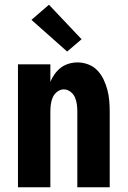

<svg xmlns="http://www.w3.org/2000/svg" viewBox="-20 -792 540 812"><path d="M56 0V-520H193V-446Q200 -463 211 -478.5Q222 -494 237 -505.5Q252 -517 270.5 -522.5Q289 -528 308 -528Q331 -528 353.5 -519.5Q376 -511 392 -494Q408 -477 418 -456Q428 -435 434 -412.5Q440 -390 442 -366.5Q444 -343 444 -320V0H307V-320Q307 -335 305 -350.5Q303 -366 297 -380Q291 -394 278 -404Q265 -414 250 -414Q235 -414 222 -404Q209 -394 203 -380Q197 -366 195 -350.5Q193 -335 193 -320V0ZM264 -574 113 -708 187 -772 325 -626Z"/></svg>

Font: Iosevka SS04 Heavy
Style: Regular
Weight: 900
Monospace: yes
Designer: Belleve Invis
Foundry: Belleve Invis
Version: Version 19.0.0; ttfautohint (v1.8.4)